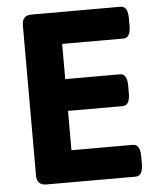

<svg xmlns="http://www.w3.org/2000/svg" viewBox="-51 -744 648 788"><g transform="rotate(-5 273.0 -350.0)"><path d="M506 -81V-50Q506 0 476 0H109Q69 0 69 -40V-660Q69 -700 109 -700H475Q505 -700 505 -650V-619Q505 -569 475 -569H223V-424H448Q478 -424 478 -374V-343Q478 -293 448 -293H223V-131H476Q506 -131 506 -81Z"/></g></svg>

Font: mmAsap
Style: Bold
Weight: 700
Designer: Pablo Cosgaya
Foundry: Omnibus-Type
Version: Version 1.001